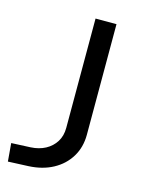

<svg xmlns="http://www.w3.org/2000/svg" viewBox="-109 -774 654 850"><g transform="rotate(15 218.0 -349.0)"><path d="M11 7 4 -76 92 -80Q130 -82 159 -97.5Q188 -113 205 -140Q222 -167 222 -204V-705H318V-198Q318 -141 291 -96.5Q264 -52 216 -26Q168 0 104 3Z"/></g></svg>

Font: Nunito Sans 7pt SemiExpanded
Style: Regular
Weight: 400
Width: 6
Designer: Vernon Adams
Foundry: Vernon Adams
Version: Version 3.101;gftools[0.9.27]